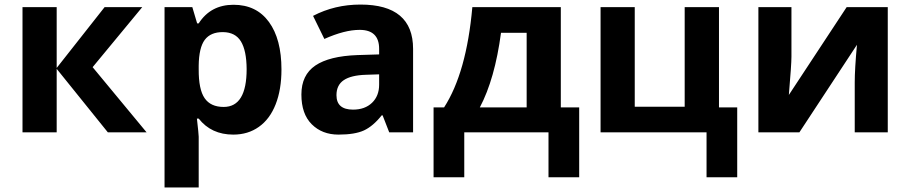

<svg xmlns="http://www.w3.org/2000/svg" viewBox="-20 -577 3968 837"><path d="M227.1 0H78.1V-545.9H227.1V-280.8L436 -545.9H600.1L383.8 -284.2L619.1 0H450.2L227.1 -276.9Z M872.6 -403.3Q847.2 -369.1 846.2 -291V-274.9Q845.7 -187 872.1 -148.9Q898.4 -110.8 955.1 -110.8Q1055.2 -110.8 1055.2 -275.9Q1054.7 -356.4 1030.3 -396.5Q1005.9 -436.5 952.1 -437Q898.4 -437.5 872.6 -403.3ZM997.1 9.8Q900.9 9.8 846.2 -60.1H838.4Q846.2 8.3 846.2 19V240.2H697.3V-545.9H818.4L839.4 -475.1H846.2Q898.4 -556.2 998 -556.2Q1097.7 -556.2 1152.3 -481.4Q1207 -406.7 1207 -273.9Q1207 -186.5 1181.6 -122.1Q1156.2 -57.6 1108.4 -23.9Q1061 9.8 997.1 9.8Z M1446.8 -162.1Q1446.8 -99.1 1519 -99.1Q1570.8 -99.1 1601.8 -128.9Q1632.8 -158.7 1632.8 -208V-252.9L1575.2 -251Q1510.3 -249 1478.5 -227.5Q1446.8 -206.1 1446.8 -162.1ZM1538.1 -336.9 1632.8 -339.8V-363.8Q1632.8 -446.8 1547.9 -446.8Q1482.4 -446.8 1394 -407.2L1344.7 -507.8Q1439 -557.1 1551.3 -557.1Q1780.8 -557.1 1780.8 -363.8V0H1676.8L1647.9 -74.2H1644Q1606.4 -26.9 1566.7 -8.5Q1526.9 9.8 1455.6 9.8Q1384.3 9.8 1339.1 -35.2Q1293.9 -80.1 1293.9 -165Q1293.9 -250 1354.7 -291.3Q1415.5 -332.5 1538.1 -336.9Z M2424.8 -545.9V-108.9H2504.9V195.8H2371.1V0H2003.9V195.8H1870.1V-108.9H1916Q2013.7 -260.3 2039.1 -545.9ZM2275.9 -108.9V-434.1H2164.1Q2137.2 -232.4 2071.8 -108.9Z M3114.3 -108.9H3193.8V195.8H3060.1V0H2598.1V-545.9H2747.1V-111.8H2964.8V-545.9H3114.3Z M3430.2 -545.9V-330.1Q3430.2 -295.9 3418.9 -163.1L3670.9 -545.9H3850.1V0H3706.1V-217.8Q3706.1 -275.9 3715.8 -381.8L3464.8 0H3286.1V-545.9Z"/></svg>

Font: NotoSans-Bold
Style: Bold
Weight: 700
Designer: Monotype Design team
Foundry: Monotype Imaging Inc.
Version: Version 1.04